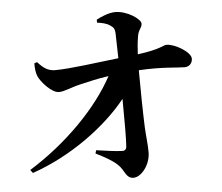

<svg xmlns="http://www.w3.org/2000/svg" viewBox="-56 -860 1112 963"><g transform="rotate(-5 500.0 -378.0)"><path d="M463 -751C485 -748 510 -744 529 -730C545 -720 550 -710 551 -690C552 -657 553 -603 554 -564C447 -552 309 -532 233 -532C197 -532 173 -550 146 -580L132 -575C132 -548 134 -530 141 -511C153 -481 207 -420 243 -421C271 -421 305 -439 353 -450C392 -459 441 -471 497 -479C417 -329 257 -163 65 -44L77 -28C275 -96 454 -230 557 -359C558 -251 558 -152 555 -120C554 -105 546 -98 532 -99C499 -100 451 -107 403 -114L398 -98C442 -76 478 -57 506 -31C538 -1 539 40 578 40C617 40 664 -18 664 -81C664 -123 658 -164 656 -207C653 -281 651 -413 651 -495C772 -502 840 -490 881 -490C905 -490 921 -507 921 -530C921 -563 843 -610 800 -610C784 -610 769 -590 653 -575C654 -603 657 -636 662 -665C667 -699 685 -705 685 -727C685 -750 618 -796 558 -796C525 -796 485 -778 463 -766Z"/></g></svg>

Font: Source Han Serif
Style: Bold
Weight: 700
Designer: Ryoko NISHIZUKA 西塚涼子 (kana & ideographs); Frank Grießhammer (Latin, Greek & Cyrillic); Wenlong ZHANG 张文龙 (bopomofo); San
Foundry: Adobe Systems Incorporated
Version: Version 1.001;PS 1.001;hotconv 16.6.54;makeotf.lib2.5.65590